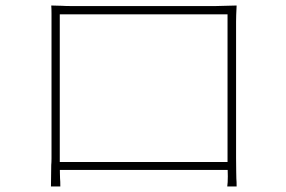

<svg xmlns="http://www.w3.org/2000/svg" viewBox="-20 -681 1040 697"><path d="M204 -660Q218 -659 239 -659H451H557H654H727H762L839 -661Q837 -623 837 -603V-399V-298V-206V-137V-107Q837 -75 837.5 -58Q838 -41 838 -32Q839 -23 839 -4H805Q807 -17 807 -41L806 -88V-308V-422V-525V-601V-629H197V-423V-310V-205V-125V-88Q197 -64 197.5 -52Q198 -40 198 -33Q199 -24 199 -4H165L166 -82Q167 -92 167 -106V-305V-407V-500V-571V-603V-631Q167 -651 166 -661ZM822 -64H186V-93H822Z"/></svg>

Font: Merged Yaku Han JP Thin
Style: Regular
Weight: 250
Designer: Ryoko NISHIZUKA 西塚涼子 (kana, bopomofo & ideographs); Paul D. Hunt (Latin, Greek & Cyrillic); Sandoll Communications 산돌커뮤니
Foundry: Adobe
Version: Version 2.004